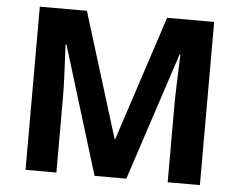

<svg xmlns="http://www.w3.org/2000/svg" viewBox="-51 -775 1045 837"><g transform="rotate(5 471.5 -357.0)"><path d="M392 0 220 -560H216Q217 -540 219 -500Q221 -460 223 -414.5Q225 -369 225 -332V0H90V-714H296L465 -168H468L647 -714H853V0H712V-338Q712 -372 713.5 -416Q715 -460 716.5 -499.5Q718 -539 719 -559H715L531 0Z"/></g></svg>

Font: Noto Sans Gunjala Gondi
Style: Regular
Weight: 400
Designer: Ek Type
Foundry: Ek Type
Version: Version 1.004